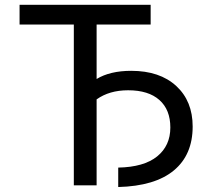

<svg xmlns="http://www.w3.org/2000/svg" viewBox="-20 -752 851 781"><path d="M513.7 -463.9Q629.9 -463.9 696.8 -402.3Q763.7 -340.8 763.7 -237.3Q763.7 -122.1 687 -58.6Q610.4 4.9 460.9 8.8V-70.3Q565.4 -72.3 619.1 -115.7Q672.9 -159.2 672.9 -233.4Q672.9 -305.7 628.4 -345.2Q584 -384.8 501 -384.8Q424.8 -384.8 373 -347.7V2H280.3V-652.3H59.6V-732.4H592.8V-652.3H373V-430.7Q427.7 -463.9 513.7 -463.9Z"/></svg>

Font: Gen Shin Gothic Regular
Style: Regular
Weight: 400
Designer: [Source Han Sans]
Ryoko NISHIZUKA  (kana & ideographs); Paul D. Hunt (Latin, Greek & Cyrillic); Wenlong ZHANG  (bopomofo
Version: Version 1.002.20150607